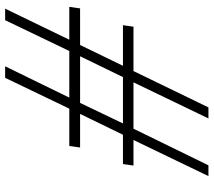

<svg xmlns="http://www.w3.org/2000/svg" viewBox="-62 -770 832 748"><g transform="rotate(-90 354.0 -396.0)"><path d="M284.2 -500H153.3L159.2 -542H304.7L424.8 -792H469.7L347.7 -542H529.3L649.4 -792H694.3L573.2 -542H701.2L695.3 -500H552.7L471.7 -333H629.9L624 -292H451.2L309.6 0H266.6L407.2 -292H226.6L84 0H42L182.6 -292H83L88.9 -333H203.1ZM327.1 -500 247.1 -333H427.7L508.8 -500Z"/></g></svg>

Font: okolaks
Style: BoldItalic
Weight: 600
Width: 8
Italic angle: -8°
Version: Version 000.6.0